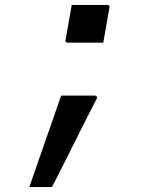

<svg xmlns="http://www.w3.org/2000/svg" viewBox="-20 -559 640 779"><path d="M399 -386Q377 -386 352 -386Q327 -386 302 -386Q277 -386 254 -386Q251 -386 248.5 -387.5Q246 -389 245.5 -391.5Q245 -394 246 -397L271 -539Q293 -539 318.5 -539Q344 -539 368.5 -539Q393 -539 415 -539Q419 -539 421 -537.5Q423 -536 424 -534Q425 -532 424 -528ZM184 200Q156 200 136 200Q116 200 99 200Q115 154 131 107.5Q147 61 163.5 14.5Q180 -32 196 -78.5Q212 -125 228 -171Q258 -171 279 -171Q300 -171 320.5 -171Q341 -171 365 -171Q369 -171 371 -169Q373 -167 373.5 -164Q374 -161 371 -156Q351 -117 329 -74Q307 -31 285 14Q263 59 240 103.5Q217 148 195 192Q193 197 190.5 198.5Q188 200 184 200Z"/></svg>

Font: RecMonoLinear Nerd Font Mono
Style: Italic
Weight: 400
Italic angle: -10°
Monospace: yes
Version: Version 1.085; ttfautohint (v1.8.4.7-5d5b);Nerd Fonts 3.2.1